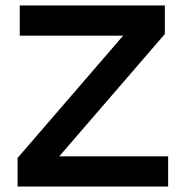

<svg xmlns="http://www.w3.org/2000/svg" viewBox="-20 -680 673 700"><path d="M593 -110V0H44V-104L429 -550H52V-660H581V-556L196 -110Z"/></svg>

Font: Work Sans SemiBold
Style: Regular
Weight: 600
Designer: Wei Huang
Foundry: Wei Huang
Version: Version 1.500